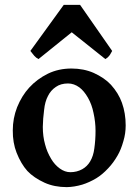

<svg xmlns="http://www.w3.org/2000/svg" viewBox="-20 -749 564 784"><path d="M438 -541Q436 -538.1 432.6 -531.5Q429.2 -524.9 425.8 -521Q419.9 -513.2 410.2 -507.8L272.9 -617.2L137.2 -507.8Q127.4 -512.7 120.1 -521Q117.2 -524.9 111.6 -531.5Q106 -538.1 104 -541L240.2 -729H307.1ZM370.1 -214.8Q370.1 -251 361.8 -288.1Q355 -322.3 339.1 -350.1Q323.2 -377.9 304.2 -392.1Q282.2 -408.2 257.8 -408.2Q228 -408.2 208 -394Q187 -379.9 175.8 -356.9Q163.6 -334 160.2 -300.8Q155.3 -263.7 154.8 -231Q154.8 -191.9 164.1 -159.2Q171.9 -128.4 189 -100.1Q203.1 -76.2 224.1 -61Q245.1 -45.9 267.1 -45.9Q293.9 -45.9 315.9 -58.1Q335.9 -69.3 348.1 -89.8Q361.3 -111.8 365.2 -143.1Q370.1 -177.7 370.1 -214.8ZM493.2 -236.8Q493.2 -203.6 483.9 -172.9Q474.1 -137.7 460 -113.8Q442.9 -84 421.9 -62Q397.9 -36.1 373 -21Q344.2 -3.9 315.9 4.9Q282.7 14.6 252.9 15.1Q202.1 15.1 162.1 -2.9Q118.2 -22.9 91.8 -50.8Q65.9 -79.6 47.9 -125Q31.7 -166 32.2 -216.8Q32.2 -265.6 49.8 -311Q68.8 -357.9 99.1 -391.1Q131.3 -426.3 175.8 -448.2Q219.2 -469.2 272 -469.2Q321.8 -469.2 362.8 -451.2Q406.7 -431.2 433.1 -402.8Q463.9 -368.7 478 -329.1Q493.2 -286.6 493.2 -236.8Z"/></svg>

Font: Gentium Basic
Style: Bold
Weight: 700
Designer: J. Victor Gaultney and Annie Olsen
Foundry: SIL International
Version: Version 1.100